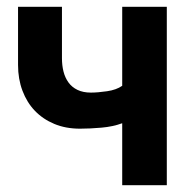

<svg xmlns="http://www.w3.org/2000/svg" viewBox="-20 -544 573 564"><path d="M470 0H339V-182Q312 -172 278 -169Q244 -166 215 -166Q173 -166 139.5 -180Q106 -194 82.5 -218.5Q59 -243 46 -277.5Q33 -312 33 -353V-524H162V-373Q162 -352 166.5 -334Q171 -316 181 -302Q191 -288 207.5 -280Q224 -272 247 -272Q267 -272 294.5 -276Q322 -280 339 -292V-524H470Z"/></svg>

Font: IngvarSans
Style: Bold
Weight: 700
Version: Version 3.000